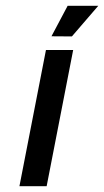

<svg xmlns="http://www.w3.org/2000/svg" viewBox="-20 -641 358 661"><path d="M212.9 -621.1H318.4L227.5 -515.6L157.2 -516.1ZM231.9 -468.8 140.6 0H46.9L138.2 -468.8Z"/></svg>

Font: Lambda
Style: Italic
Weight: 400
Italic angle: -11°
Designer: GGBotNet
Version: 0.22